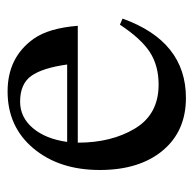

<svg xmlns="http://www.w3.org/2000/svg" viewBox="-22 -478 510 506"><g transform="rotate(-90 233.0 -225.0)"><path d="M421 -164 437 -157Q377 10 228 10Q140 10 89 -51.5Q38 -113 38 -217Q38 -324 95 -392Q152 -460 245 -460Q335 -460 384 -391Q412 -351 418 -275H110Q110 -186 147.5 -124Q185 -62 263 -62Q313 -62 348.5 -85Q384 -108 421 -164ZM112 -303H316Q307 -368 286 -397.5Q265 -427 218 -427Q177 -427 148.5 -393.5Q120 -360 112 -303Z"/></g></svg>

Font: STIX MathJax Alphabets
Style: Regular
Weight: 400
Designer: MicroPress Inc., with final additions and corrections provided by Coen Hoffman, Elsevier (retired)
Version: Version 1.1.1